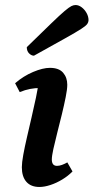

<svg xmlns="http://www.w3.org/2000/svg" viewBox="-20 -732 372 764"><path d="M136.9 12Q102.9 12 84.9 -8.6Q66.9 -29.2 66.9 -66.6Q66.9 -84.6 72.5 -115.4Q78.1 -146.2 87 -184.7Q95.9 -223.2 105.4 -264.2Q115 -305.2 123.2 -344.1Q131.3 -382.9 135 -414.1L179.1 -374Q172.4 -377.9 161.9 -379.8Q151.4 -381.8 137.7 -381.8Q120.1 -381.8 100 -378.1Q80 -374.4 58.5 -365.5L40.1 -400.8Q73.3 -429.5 111.8 -445.7Q150.3 -462 178.6 -462Q214.4 -462 231.1 -442.7Q247.7 -423.4 247.7 -394.9Q247.7 -376.8 241.4 -345.5Q235.2 -314.3 226.2 -277.2Q217.2 -240.2 207.9 -204Q198.7 -167.8 192.4 -139.4Q186.2 -110.9 186.2 -97.4Q186.2 -72 206.7 -72Q215.9 -72 226.5 -75.8Q237.1 -79.6 247.9 -85.8L268.5 -49.8Q251.1 -31.9 227.8 -17.8Q204.5 -3.7 180.7 4.1Q156.8 12 136.9 12ZM115.1 -510.4Q105.1 -510.4 95.8 -519.5Q86.6 -528.5 86.6 -544.4Q148.5 -604.9 183.7 -638.8Q218.9 -672.8 237.1 -688.2Q255.4 -703.5 264 -707.7Q272.7 -712 280.6 -712Q293.1 -712 305.1 -702.9Q317 -693.8 324.7 -679.9Q332.3 -666 332.3 -651.5Q332.3 -644.5 327.6 -637.2Q323 -630 303.1 -617Q283.3 -604.1 238.7 -579.2Q194.2 -554.3 115.1 -510.4Z"/></svg>

Font: Petrona
Style: Italic
Weight: 400
Italic angle: -9°
Designer: Ringo R. Seeber
Foundry: Ringo R. Seeber
Version: Version 2.001; ttfautohint (v1.8.3)